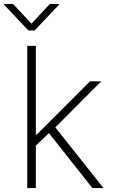

<svg xmlns="http://www.w3.org/2000/svg" viewBox="-49 -962 577 982"><path d="M90.3 0H134.3V-217.3L201.2 -281.2L423.8 0H480.5L233.9 -310.5L468.8 -545.9H411.1L140.1 -274.4H134.3V-727.5H90.3ZM17.6 -941.9H-28.8V-938.5L96.2 -806.2H127.9L253.4 -938.5V-941.9H206.1L111.8 -840.8Z"/></svg>

Font: Raveo ExtraLight
Style: Regular
Weight: 200
Designer: Jakub Foglar, Rasmus Andersson (Inter)
Foundry: Jakubfoglar.com
Version: Version 1.100;Glyphs 3.2.3 (3260)